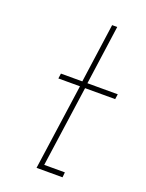

<svg xmlns="http://www.w3.org/2000/svg" viewBox="-122 -681 565 743"><g transform="rotate(20 160.5 -309.5)"><path d="M209 -619 175 -375H87L84 -354H173L123 0H230L232 -21H147L194 -354H318L321 -375H196L230 -619Z"/></g></svg>

Font: Josefin Slab ExtraLight
Style: Italic
Weight: 250
Italic angle: -12°
Designer: Santiago Orozco
Foundry: Typemade
Version: Version 2.100